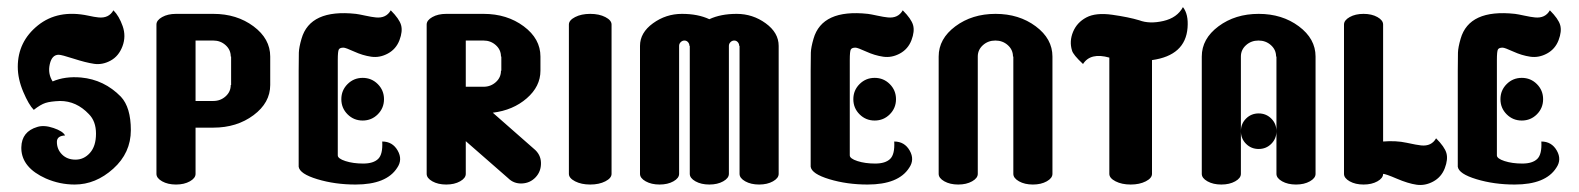

<svg xmlns="http://www.w3.org/2000/svg" viewBox="-20 -519 4440 540"><path d="M299 -490Q315 -474 325 -445.5Q335 -417 324.5 -389Q314 -361 291 -348.5Q268 -336 244.5 -339.5Q221 -343 187 -354Q153 -365 145 -365Q126 -365 120 -338.5Q114 -312 128 -290Q163 -305 208 -301Q273 -295 320 -247Q348 -217 348 -153Q348 -89 298.5 -44.5Q249 0 190 0Q148 0 109 -17Q42 -47 40 -100V-105Q41 -149 85 -162Q104 -168 130.5 -159Q157 -150 163 -138Q140 -137 140 -120Q140 -99 154.5 -84.5Q169 -70 192.5 -70Q216 -70 233 -89Q250 -108 250 -143Q250 -178 230 -198Q195 -235 149 -235Q122 -234 108 -229.5Q94 -225 75 -210Q61 -224 45.5 -260.5Q30 -297 30 -331Q30 -402 86.5 -447.5Q143 -493 228 -475Q246 -471 257 -470Q286 -467 299 -490Z M475 -480Q475 -480 580 -480Q646 -480 693 -445Q740 -410 740 -360V-280Q740 -230 693 -195Q646 -160 580 -160H530V-30Q530 -18 514 -9Q498 0 475 0Q452 0 436 -9Q420 -18 420 -30V-450Q420 -462 436 -471Q452 -480 475 -480ZM530 -405V-235H580Q600 -235 614.5 -248Q629 -261 629 -280H630V-360H629Q629 -379 614.5 -392Q600 -405 580 -405Z M1079 -490Q1103 -466 1108 -448.5Q1113 -431 1103.5 -406Q1094 -381 1071 -368.5Q1048 -356 1024 -359.5Q1000 -363 976 -374Q952 -385 946 -385Q936 -385 933 -380Q930 -375 930 -350V-340V-82Q930 -73 951.5 -66Q973 -59 1001.5 -59Q1030 -59 1043.5 -72Q1057 -85 1055 -121Q1084 -121 1098.5 -95.5Q1113 -70 1097 -47Q1067 0 980 0Q922 0 872.5 -15Q823 -30 820 -50V-320Q820 -356 820.5 -371Q821 -386 828 -410Q852 -494 981 -480Q989 -479 1007.5 -475Q1026 -471 1037 -470Q1066 -467 1079 -490ZM957.5 -282.5Q975 -300 1000 -300Q1025 -300 1042.5 -282.5Q1060 -265 1060 -240Q1060 -215 1042.5 -197.5Q1025 -180 1000 -180Q975 -180 957.5 -197.5Q940 -215 940 -240Q940 -265 957.5 -282.5Z M1235 -480Q1235 -480 1340 -480Q1406 -480 1453 -445Q1500 -410 1500 -360V-320Q1500 -276 1461.5 -242.5Q1423 -209 1366 -202L1481 -101Q1501 -85 1501.5 -61Q1502 -37 1486.5 -20.5Q1471 -4 1448 -3Q1425 -2 1409 -18L1290 -122V-30Q1290 -18 1274 -9Q1258 0 1235 0Q1212 0 1196 -9Q1180 -18 1180 -30V-450Q1180 -462 1196 -471Q1212 -480 1235 -480ZM1290 -405V-275H1340Q1360 -275 1374.5 -288Q1389 -301 1389 -320H1390V-360H1389Q1389 -379 1374.5 -392Q1360 -405 1340 -405Z M1700 -450V-30Q1700 -18 1682.5 -9Q1665 0 1640 0Q1615 0 1597.5 -9Q1580 -18 1580 -30V-450Q1580 -462 1597.5 -471Q1615 -480 1640 -480Q1665 -480 1682.5 -471Q1700 -462 1700 -450Z M1975 -465Q2007 -480 2052 -480Q2097 -480 2133.5 -453.5Q2170 -427 2170 -390V-30Q2170 -18 2154 -9Q2138 0 2115 0Q2092 0 2076 -9Q2060 -18 2060 -30V-390H2059Q2059 -396 2055 -400.5Q2051 -405 2045 -405Q2039 -405 2034.5 -400.5Q2030 -396 2030 -390V-30Q2030 -18 2014 -9Q1998 0 1975 0Q1952 0 1936 -9Q1920 -18 1920 -30V-390H1919Q1919 -396 1915 -400.5Q1911 -405 1905 -405Q1899 -405 1894.5 -400.5Q1890 -396 1890 -390V-30Q1890 -18 1874 -9Q1858 0 1835 0Q1812 0 1796 -9Q1780 -18 1780 -30V-390Q1780 -427 1816.5 -453.5Q1853 -480 1898 -480Q1943 -480 1975 -465Z M2519 -490Q2543 -466 2548 -448.5Q2553 -431 2543.5 -406Q2534 -381 2511 -368.5Q2488 -356 2464 -359.5Q2440 -363 2416 -374Q2392 -385 2386 -385Q2376 -385 2373 -380Q2370 -375 2370 -350V-340V-82Q2370 -73 2391.5 -66Q2413 -59 2441.5 -59Q2470 -59 2483.5 -72Q2497 -85 2495 -121Q2524 -121 2538.5 -95.5Q2553 -70 2537 -47Q2507 0 2420 0Q2362 0 2312.5 -15Q2263 -30 2260 -50V-320Q2260 -356 2260.5 -371Q2261 -386 2268 -410Q2292 -494 2421 -480Q2429 -479 2447.5 -475Q2466 -471 2477 -470Q2506 -467 2519 -490ZM2397.5 -282.5Q2415 -300 2440 -300Q2465 -300 2482.5 -282.5Q2500 -265 2500 -240Q2500 -215 2482.5 -197.5Q2465 -180 2440 -180Q2415 -180 2397.5 -197.5Q2380 -215 2380 -240Q2380 -265 2397.5 -282.5Z M2940 -360V-30Q2940 -18 2924 -9Q2908 0 2885 0Q2862 0 2846 -9Q2830 -18 2830 -30V-360H2829Q2829 -379 2814.5 -392Q2800 -405 2779.5 -405Q2759 -405 2744.5 -392Q2730 -379 2730 -360V-30Q2730 -18 2714 -9Q2698 0 2675 0Q2652 0 2636 -9Q2620 -18 2620 -30V-360Q2620 -410 2667 -445Q2714 -480 2780 -480Q2846 -480 2893 -445Q2940 -410 2940 -360Z M3100 -357Q3047 -372 3026 -339Q2998 -365 2995 -377Q2987 -403 2998 -429.5Q3009 -456 3035.5 -470Q3062 -484 3108 -477.5Q3154 -471 3184 -462Q3213 -451 3252 -460Q3291 -469 3307 -499Q3323 -479 3320 -441Q3314 -363 3220 -350V-30Q3220 -18 3202.5 -9Q3185 0 3160 0Q3135 0 3117.5 -9Q3100 -18 3100 -30Z M3680 -360V-30Q3680 -18 3664 -9Q3648 0 3625 0Q3602 0 3586 -9Q3570 -18 3570 -30V-360H3569Q3569 -379 3554.5 -392Q3540 -405 3519.5 -405Q3499 -405 3484.5 -392Q3470 -379 3470 -360V-30Q3470 -18 3454 -9Q3438 0 3415 0Q3392 0 3376 -9Q3360 -18 3360 -30V-360Q3360 -410 3407 -445Q3454 -480 3520 -480Q3586 -480 3633 -445Q3680 -410 3680 -360ZM3555.5 -185.5Q3570 -171 3570 -150Q3570 -129 3555.5 -114.5Q3541 -100 3520 -100Q3499 -100 3484.5 -114.5Q3470 -129 3470 -150Q3470 -171 3484.5 -185.5Q3499 -200 3520 -200Q3541 -200 3555.5 -185.5Z M3870 -450V-121Q3906 -124 3936 -117.5Q3966 -111 3977 -110Q4006 -107 4019 -130Q4043 -106 4048 -88.5Q4053 -71 4043.5 -46Q4034 -21 4011 -8.5Q3988 4 3964 0.5Q3940 -3 3908.5 -16.5Q3877 -30 3870 -30Q3870 -18 3854 -9Q3838 0 3815 0Q3792 0 3776 -9Q3760 -18 3760 -30V-450Q3760 -462 3776 -471Q3792 -480 3815 -480Q3838 -480 3854 -471Q3870 -462 3870 -450Z M4339 -490Q4363 -466 4368 -448.5Q4373 -431 4363.5 -406Q4354 -381 4331 -368.5Q4308 -356 4284 -359.5Q4260 -363 4236 -374Q4212 -385 4206 -385Q4196 -385 4193 -380Q4190 -375 4190 -350V-340V-82Q4190 -73 4211.5 -66Q4233 -59 4261.5 -59Q4290 -59 4303.5 -72Q4317 -85 4315 -121Q4344 -121 4358.5 -95.5Q4373 -70 4357 -47Q4327 0 4240 0Q4182 0 4132.5 -15Q4083 -30 4080 -50V-320Q4080 -356 4080.5 -371Q4081 -386 4088 -410Q4112 -494 4241 -480Q4249 -479 4267.5 -475Q4286 -471 4297 -470Q4326 -467 4339 -490ZM4217.5 -282.5Q4235 -300 4260 -300Q4285 -300 4302.5 -282.5Q4320 -265 4320 -240Q4320 -215 4302.5 -197.5Q4285 -180 4260 -180Q4235 -180 4217.5 -197.5Q4200 -215 4200 -240Q4200 -265 4217.5 -282.5Z"/></svg>

Font: SOV_ThonBuri
Style: Book
Weight: 400
Version: Version 1.00